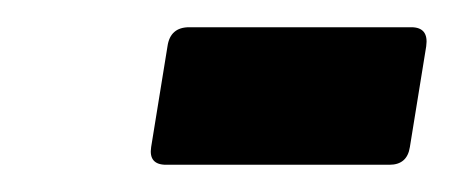

<svg xmlns="http://www.w3.org/2000/svg" viewBox="-20 -691 333 141"><path d="M102 -570Q89 -570 91 -583L103 -657Q105 -671 119 -671H282Q295 -671 293 -657L281 -583Q279 -570 266 -570Z"/></svg>

Font: Sofia Sans Extra Condensed Black
Style: Italic
Weight: 900
Italic angle: -9°
Version: Version 4.100